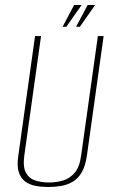

<svg xmlns="http://www.w3.org/2000/svg" viewBox="-20 -735 458 767"><path d="M173 12Q146 12 122 7.5Q98 3 80.5 -10Q63 -23 55 -47.5Q47 -72 53 -112L120 -591H144L77 -113Q71 -68 83.5 -45Q96 -22 121 -14Q146 -6 175 -6Q205 -6 232 -14Q259 -22 278.5 -45Q298 -68 304 -113L371 -591H394L327 -112Q321 -72 307 -47.5Q293 -23 272 -10Q251 3 225.5 7.5Q200 12 173 12ZM230 -628 276 -715H306L245 -628ZM284 -628 330 -715H360L299 -628Z"/></svg>

Font: Alumni Sans Thin
Style: Italic
Weight: 100
Italic angle: -8°
Designer: Robert E. Leuschke
Foundry: Robert E. Leuschke
Version: Version 1.016